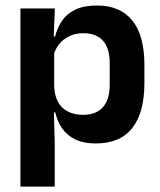

<svg xmlns="http://www.w3.org/2000/svg" viewBox="-20 -522 596 714"><path d="M336 11.5Q292 11.5 261.5 -2.8Q231 -17 212.2 -43Q193.5 -69 185.5 -104H149L181.5 -202Q182.5 -167 195.8 -143Q209 -119 232.8 -107Q256.5 -95 288.5 -95Q337 -95 362.5 -123.2Q388 -151.5 388 -207V-287.5Q388 -342.5 363 -370.5Q338 -398.5 289 -398.5Q261 -398.5 238.5 -387.8Q216 -377 201 -359Q186 -341 179.5 -317.5L149.5 -386.5H185Q193 -418.5 210.8 -444.8Q228.5 -471 260.2 -486.2Q292 -501.5 340.5 -501.5Q427 -501.5 472 -445.8Q517 -390 517 -281V-213Q517 -103 471.8 -45.8Q426.5 11.5 336 11.5ZM56 172V-490.5H184L179 -366L181.5 -343.5V-147L180 -124L183.5 10.5V172Z"/></svg>

Font: Anek Bangla Medium SemiBold
Style: Regular
Weight: 600
Version: Version 1.003